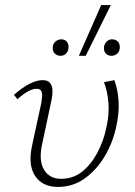

<svg xmlns="http://www.w3.org/2000/svg" viewBox="-20 -731 531 757"><path d="M208 6Q148 6 119 -36.5Q90 -79 106 -155L143 -326Q145 -337 146 -349.5Q147 -362 143 -371.5Q139 -381 124 -381Q110 -381 91 -371Q72 -361 49 -340L35 -357Q65 -384 94.5 -399.5Q124 -415 148 -415Q170 -415 178.5 -402.5Q187 -390 187 -372.5Q187 -355 183 -336L146 -162Q132 -98 153.5 -62Q175 -26 221 -26Q268 -26 303.5 -54Q339 -82 364 -129Q389 -176 400 -231Q411 -280 407.5 -325.5Q404 -371 390 -407L431 -415Q445 -376 447.5 -331.5Q450 -287 440 -240Q427 -173 394.5 -117.5Q362 -62 315 -28Q268 6 208 6ZM291 -511 379 -711H417L318 -511ZM219 -511Q204 -511 195 -521Q186 -531 188 -546Q189 -559 199 -567.5Q209 -576 222 -576Q236 -576 244 -566Q252 -556 250 -540Q248 -527 239.5 -519Q231 -511 219 -511ZM419 -511Q405 -511 396.5 -521Q388 -531 390 -546Q392 -559 401 -567.5Q410 -576 421 -576Q437 -576 445.5 -566Q454 -556 452 -540Q451 -527 441.5 -519Q432 -511 419 -511Z"/></svg>

Font: Ysabeau Office ExtraLight
Style: Italic
Weight: 250
Italic angle: -12°
Designer: Christian Thalmann (Catharsis Fonts)
Version: Version 2.001;gftools[0.9.30]; featfreeze: tnum,lnum,ss02